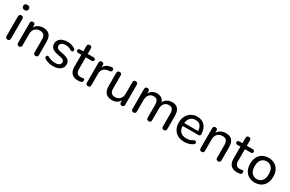

<svg xmlns="http://www.w3.org/2000/svg" viewBox="159 -2049 5136 3401"><g transform="rotate(30 2727.5 -348.5)"><path d="M118 5Q97 5 85 -8Q73 -21 73 -44V-443Q73 -467 85 -479.5Q97 -492 118 -492Q140 -492 152 -479.5Q164 -467 164 -443V-44Q164 -21 152.5 -8Q141 5 118 5ZM118 -600Q91 -600 75.5 -614.5Q60 -629 60 -653Q60 -679 75.5 -692.5Q91 -706 118 -706Q147 -706 161.5 -692.5Q176 -679 176 -653Q176 -629 161.5 -614.5Q147 -600 118 -600Z M355 7Q334 7 322 -5Q310 -17 310 -40V-448Q310 -471 322 -482.5Q334 -494 355 -494Q376 -494 387.5 -482.5Q399 -471 399 -448V-366L388 -381Q409 -438 456.5 -467Q504 -496 565 -496Q624 -496 662 -475Q700 -454 719 -411Q738 -368 738 -302V-40Q738 -17 726.5 -5Q715 7 693 7Q671 7 659 -5Q647 -17 647 -40V-297Q647 -362 622 -392Q597 -422 542 -422Q478 -422 439.5 -382.5Q401 -343 401 -276V-40Q401 7 355 7Z M1050 9Q1005 9 959.5 -1.5Q914 -12 874 -38Q863 -45 858.5 -55.5Q854 -66 855.5 -76.5Q857 -87 864 -95Q871 -103 881.5 -104.5Q892 -106 904 -99Q943 -77 979.5 -68Q1016 -59 1052 -59Q1107 -59 1135 -79Q1163 -99 1163 -132Q1163 -160 1144.5 -175.5Q1126 -191 1087 -199L994 -218Q932 -232 900.5 -264.5Q869 -297 869 -348Q869 -393 893.5 -426.5Q918 -460 962 -478Q1006 -496 1063 -496Q1107 -496 1146.5 -484.5Q1186 -473 1218 -450Q1230 -443 1233.5 -432.5Q1237 -422 1234.5 -411.5Q1232 -401 1225 -394Q1218 -387 1207 -385.5Q1196 -384 1183 -391Q1154 -411 1123.5 -419.5Q1093 -428 1063 -428Q1009 -428 981.5 -407Q954 -386 954 -352Q954 -326 970.5 -309Q987 -292 1023 -284L1116 -265Q1181 -251 1214 -220.5Q1247 -190 1247 -138Q1247 -70 1193.5 -30.5Q1140 9 1050 9Z M1562 9Q1503 9 1463.5 -12Q1424 -33 1404.5 -73Q1385 -113 1385 -171V-417H1321Q1303 -417 1293 -426.5Q1283 -436 1283 -452Q1283 -469 1293 -478Q1303 -487 1321 -487H1385V-596Q1385 -619 1397 -630.5Q1409 -642 1431 -642Q1453 -642 1464.5 -630.5Q1476 -619 1476 -596V-487H1597Q1616 -487 1626 -478Q1636 -469 1636 -452Q1636 -436 1626 -426.5Q1616 -417 1597 -417H1476V-179Q1476 -124 1499 -96Q1522 -68 1575 -68Q1594 -68 1607 -71.5Q1620 -75 1630 -75Q1639 -76 1645.5 -69Q1652 -62 1652 -43Q1652 -29 1647.5 -17.5Q1643 -6 1630 -2Q1618 2 1598 5.5Q1578 9 1562 9Z M1765 7Q1742 7 1730 -5Q1718 -17 1718 -40V-448Q1718 -471 1730 -482.5Q1742 -494 1763 -494Q1784 -494 1795.5 -482.5Q1807 -471 1807 -448V-371H1797Q1813 -431 1857 -462Q1901 -493 1968 -497Q1984 -498 1994 -489.5Q2004 -481 2005 -461Q2006 -442 1996 -430.5Q1986 -419 1965 -417L1947 -416Q1881 -409 1845.5 -373Q1810 -337 1810 -274V-40Q1810 -17 1798.5 -5Q1787 7 1765 7Z M2257 9Q2198 9 2158.5 -13Q2119 -35 2100 -78Q2081 -121 2081 -186V-448Q2081 -471 2092.5 -482.5Q2104 -494 2126 -494Q2148 -494 2160 -482.5Q2172 -471 2172 -448V-186Q2172 -124 2197 -94.5Q2222 -65 2276 -65Q2336 -65 2373.5 -105Q2411 -145 2411 -211V-448Q2411 -471 2422.5 -482.5Q2434 -494 2456 -494Q2478 -494 2490 -482.5Q2502 -471 2502 -448V-40Q2502 7 2458 7Q2436 7 2424.5 -5Q2413 -17 2413 -40V-127L2426 -110Q2406 -52 2361.5 -21.5Q2317 9 2257 9Z M2695 7Q2674 7 2662 -5Q2650 -17 2650 -40V-448Q2650 -471 2662 -482.5Q2674 -494 2695 -494Q2716 -494 2727.5 -482.5Q2739 -471 2739 -448V-363L2728 -381Q2747 -436 2789.5 -466Q2832 -496 2891 -496Q2953 -496 2991 -466.5Q3029 -437 3042 -377H3028Q3046 -432 3092.5 -464Q3139 -496 3201 -496Q3256 -496 3291.5 -474.5Q3327 -453 3345 -410.5Q3363 -368 3363 -302V-40Q3363 -17 3351 -5Q3339 7 3318 7Q3296 7 3284 -5Q3272 -17 3272 -40V-298Q3272 -362 3250 -392Q3228 -422 3176 -422Q3119 -422 3085.5 -382.5Q3052 -343 3052 -274V-40Q3052 -17 3040.5 -5Q3029 7 3007 7Q2985 7 2973 -5Q2961 -17 2961 -40V-298Q2961 -362 2939 -392Q2917 -422 2865 -422Q2808 -422 2774.5 -382.5Q2741 -343 2741 -274V-40Q2741 7 2695 7Z M3734 9Q3655 9 3598.5 -21.5Q3542 -52 3511 -108.5Q3480 -165 3480 -242Q3480 -318 3510.5 -375Q3541 -432 3594.5 -464Q3648 -496 3717 -496Q3766 -496 3805.5 -479.5Q3845 -463 3873 -432Q3901 -401 3915.5 -356.5Q3930 -312 3930 -256Q3930 -240 3920.5 -231.5Q3911 -223 3893 -223H3568Q3572 -149 3610 -109Q3653 -63 3734 -63Q3766 -63 3799.5 -71Q3833 -79 3864 -100Q3878 -109 3890 -109Q3891 -109 3897.5 -108.5Q3904 -108 3912 -100.5Q3920 -93 3921.5 -86.5Q3923 -80 3923 -76Q3923 -69 3918.5 -58.5Q3914 -48 3900 -39Q3867 -16 3821.5 -3.5Q3776 9 3734 9ZM3838 -356Q3822 -392 3792.5 -411Q3763 -430 3719 -430Q3671 -430 3637 -407.5Q3603 -385 3585 -345Q3572 -316 3569 -281H3853Q3851 -324 3838 -356Z M4088 7Q4067 7 4055 -5Q4043 -17 4043 -40V-448Q4043 -471 4055 -482.5Q4067 -494 4088 -494Q4109 -494 4120.5 -482.5Q4132 -471 4132 -448V-366L4121 -381Q4142 -438 4189.5 -467Q4237 -496 4298 -496Q4357 -496 4395 -475Q4433 -454 4452 -411Q4471 -368 4471 -302V-40Q4471 -17 4459.5 -5Q4448 7 4426 7Q4404 7 4392 -5Q4380 -17 4380 -40V-297Q4380 -362 4355 -392Q4330 -422 4275 -422Q4211 -422 4172.5 -382.5Q4134 -343 4134 -276V-40Q4134 7 4088 7Z M4817 9Q4758 9 4718.5 -12Q4679 -33 4659.5 -73Q4640 -113 4640 -171V-417H4576Q4558 -417 4548 -426.5Q4538 -436 4538 -452Q4538 -469 4548 -478Q4558 -487 4576 -487H4640V-596Q4640 -619 4652 -630.5Q4664 -642 4686 -642Q4708 -642 4719.5 -630.5Q4731 -619 4731 -596V-487H4852Q4871 -487 4881 -478Q4891 -469 4891 -452Q4891 -436 4881 -426.5Q4871 -417 4852 -417H4731V-179Q4731 -124 4754 -96Q4777 -68 4830 -68Q4849 -68 4862 -71.5Q4875 -75 4885 -75Q4894 -76 4900.5 -69Q4907 -62 4907 -43Q4907 -29 4902.5 -17.5Q4898 -6 4885 -2Q4873 2 4853 5.5Q4833 9 4817 9Z M5175 9Q5103 9 5050 -22Q4997 -53 4968 -110Q4939 -167 4939 -244Q4939 -302 4955.5 -348.5Q4972 -395 5003 -428Q5034 -461 5077.5 -478.5Q5121 -496 5175 -496Q5247 -496 5300 -465Q5353 -434 5382 -377.5Q5411 -321 5411 -244Q5411 -186 5394.5 -139Q5378 -92 5347 -59Q5316 -26 5272.5 -8.5Q5229 9 5175 9ZM5175 -63Q5219 -63 5251.5 -84Q5284 -105 5301.5 -145Q5319 -185 5319 -244Q5319 -332 5280 -378Q5241 -424 5175 -424Q5132 -424 5099.5 -403.5Q5067 -383 5049 -343Q5031 -303 5031 -244Q5031 -156 5070.5 -109.5Q5110 -63 5175 -63Z"/></g></svg>

Font: Nunito Medium
Style: Regular
Weight: 500
Designer: Vernon Adams
Foundry: Vernon Adams
Version: Version 3.602